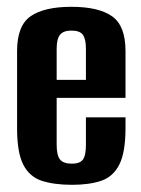

<svg xmlns="http://www.w3.org/2000/svg" viewBox="-20 -524 406 553"><path d="M187.6 8.3Q135.9 8.3 100.5 -3.2Q65.2 -14.7 47.2 -49.5Q29.2 -84.3 29.2 -154.4V-376.8Q29.2 -450.3 68.3 -477.3Q107.5 -504.4 185.7 -504.4Q263.6 -504.4 302.5 -477.3Q341.5 -450.3 341.5 -376.8V-242.2H143.2V-107.4Q143.2 -76.7 152.8 -64.7Q162.5 -52.6 187 -52.6Q209.9 -52.6 218.7 -64.3Q227.5 -76.1 227.5 -107.4V-186H341.5V-155.4Q341.5 -85.3 323.7 -50.1Q305.9 -15 271.5 -3.3Q237.1 8.3 187.6 8.3ZM143.2 -294H227.5V-383.3Q227.5 -411.8 218.7 -423.8Q209.9 -435.9 185.7 -435.9Q162.5 -435.9 152.8 -423.8Q143.2 -411.8 143.2 -383.3Z"/></svg>

Font: Alumni Sans Thin
Style: Regular
Weight: 100
Designer: Robert E. Leuschke
Foundry: Robert E. Leuschke
Version: Version 1.018